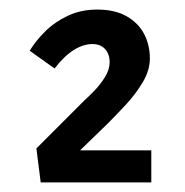

<svg xmlns="http://www.w3.org/2000/svg" viewBox="-20 -799 386 401"><path d="M65 -418 56 -489 156 -589Q165 -597 177.5 -610Q190 -623 199.5 -638.5Q209 -654 209 -669Q209 -686 199.5 -696.5Q190 -707 173 -707Q154 -707 134 -694.5Q114 -682 94 -656L42 -693Q54 -713 74 -733Q94 -753 121.5 -766Q149 -779 183 -779Q220 -779 244.5 -765Q269 -751 281 -728Q293 -705 293 -677Q293 -652 278 -627Q263 -602 242.5 -580Q222 -558 205 -541L138 -476L142 -485H296V-418Z"/></svg>

Font: Lexend Zetta
Style: Regular
Weight: 400
Designer: Bonnie Shaver-Troup, Thomas Jockin
Foundry: Lexend
Version: Version 1.007